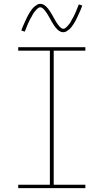

<svg xmlns="http://www.w3.org/2000/svg" viewBox="-20 -981 540 1001"><path d="M75 0V-18H240V-717H75V-735H425V-717H260V-18H425V0ZM310 -813Q301 -813 293.5 -817Q286 -821 280 -826.5Q274 -832 269 -838.5Q264 -845 259.5 -852Q255 -859 250.5 -866.5Q246 -874 242 -882Q239 -887 236.5 -891.5Q234 -896 231 -901Q228 -906 225.5 -910Q223 -914 220 -918Q217 -922 214 -926Q211 -930 207.5 -933.5Q204 -937 199.5 -940Q195 -943 190 -943Q185 -943 181 -940.5Q177 -938 174 -935Q171 -932 168 -928.5Q165 -925 161 -920.5Q157 -916 155.5 -913.5Q154 -911 152 -908Q150 -905 148.5 -901.5Q147 -898 145 -894.5Q143 -891 140.5 -887Q138 -883 136 -879Q134 -875 132 -870.5Q130 -866 127.5 -861Q125 -856 123 -850.5Q121 -845 118.5 -839.5Q116 -834 114 -828Q112 -822 109 -816L91 -822Q95 -834 99.5 -844Q104 -854 108 -863Q112 -872 116 -880.5Q120 -889 123.5 -896Q127 -903 131 -909.5Q135 -916 138.5 -921.5Q142 -927 147.5 -934Q153 -941 159.5 -946.5Q166 -952 173.5 -956.5Q181 -961 190 -961Q199 -961 206.5 -957Q214 -953 220 -947.5Q226 -942 231 -935.5Q236 -929 240.5 -922Q245 -915 249.5 -907.5Q254 -900 258 -893V-892Q261 -888 263.5 -883Q266 -878 269 -873Q272 -868 274.5 -864Q277 -860 280 -856Q283 -852 286 -848Q289 -844 292.5 -840.5Q296 -837 300.5 -834Q305 -831 310 -831Q315 -831 319 -833.5Q323 -836 326 -839Q329 -842 332 -845.5Q335 -849 339 -853.5Q343 -858 344.5 -860.5Q346 -863 348 -866Q350 -869 351.5 -872.5Q353 -876 355 -879.5Q357 -883 359.5 -887Q362 -891 364 -895Q366 -899 368 -903.5Q370 -908 372.5 -913Q375 -918 377 -923.5Q379 -929 381.5 -934.5Q384 -940 386 -946Q388 -952 391 -958L409 -952Q405 -940 400.5 -930Q396 -920 392 -911Q388 -902 384 -893.5Q380 -885 376.5 -878Q373 -871 369 -864.5Q365 -858 361.5 -852.5Q358 -847 352.5 -840Q347 -833 340.5 -827.5Q334 -822 326.5 -817.5Q319 -813 310 -813Z"/></svg>

Font: Iosevka Curly Thin
Style: Regular
Weight: 100
Monospace: yes
Designer: Belleve Invis
Foundry: Belleve Invis
Version: Version 22.1.2; ttfautohint (v1.8.4)